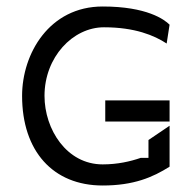

<svg xmlns="http://www.w3.org/2000/svg" viewBox="-20 -585 598 591"><path d="M48 -290C48 -120 143 -14 296 -14C391 -14 450 -39 502 -72V-198L437 -154V-99H413C381 -88 342 -79 296 -79C185 -79 117 -187 117 -290C117 -409 204 -501 300 -501C395 -501 455 -476 493 -451L502 -509C486 -525 432 -565 296 -565C132 -565 48 -420 48 -290ZM304 -211H502V-276H304Z"/></svg>

Font: Charger Static
Style: Regular
Weight: 1000
Designer: Jasper
Foundry: KineticPlasma Fonts/Cannot Into Space Fonts
Version: Version 1.1